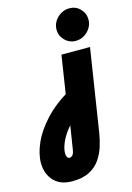

<svg xmlns="http://www.w3.org/2000/svg" viewBox="-197 -836 773 1123"><g transform="rotate(-15 189.0 -274.0)"><path d="M96 217Q24 217 -15 174.5Q-54 132 -54 66Q-54 11 -25 -54Q4 -119 63.5 -183Q123 -247 215 -300L221 -151Q179 -118 151.5 -81.5Q124 -45 110.5 -11.5Q97 22 97 48Q97 62 102 71Q107 80 116 80Q125 80 131.5 74.5Q138 69 141.5 59Q145 49 147 36L179 -167L178 -205L226 -515H399L321 -15Q315 23 302.5 63.5Q290 104 266 139Q242 174 201 195.5Q160 217 96 217ZM329 -571Q290 -571 263 -598.5Q236 -626 236 -663Q236 -691 250.5 -714Q265 -737 289 -751Q313 -765 340 -765Q379 -765 405.5 -738Q432 -711 432 -672Q432 -645 417.5 -622Q403 -599 380 -585Q357 -571 329 -571Z"/></g></svg>

Font: MuseoModerno Thin ExtraBold
Style: Italic
Weight: 800
Italic angle: -9°
Version: Version 1.003